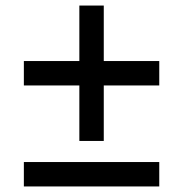

<svg xmlns="http://www.w3.org/2000/svg" viewBox="-20 -672 656 692"><path d="M266 -164V-652H354V-164ZM66 0V-88H554V0ZM66 -364V-452H554V-364Z"/></svg>

Font: Kufam Medium
Style: Italic
Weight: 500
Italic angle: -11°
Designer: Artur Schmal
Foundry: Original Type
Version: Version 1.301; ttfautohint (v1.8.3)